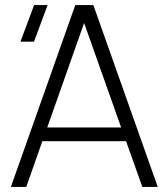

<svg xmlns="http://www.w3.org/2000/svg" viewBox="-20 -740 664 760"><path d="M23 0H84L147.5 -181H479L543.5 0H604.5L349.5 -720H278ZM61 -575H114.5L168.5 -720H115ZM167 -235.5 313 -649 459.5 -235.5Z"/></svg>

Font: Eudonet Light
Style: Regular
Weight: 300
Designer: Mikhail Sharanda
Foundry: Mikhail Sharanda
Version: Version 4.503;Glyphs 3.1.2 (3151)